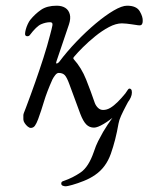

<svg xmlns="http://www.w3.org/2000/svg" viewBox="-20 -434 521 674"><path d="M211 220Q206 220 200.5 218Q195 216 195 210Q195 206 197.5 204Q200 202 204 201Q236 190 263.5 171Q291 152 309 100Q317 76 324.5 61.5Q332 47 342 29Q349 17 358 3.5Q367 -10 378.5 -26Q390 -42 403 -60L399 -66L440 -96Q431 -79 421.5 -61Q412 -43 405 -27.5Q398 -12 396 0Q386 58 369 106Q352 154 314 180Q297 192 274.5 201Q252 210 234 215Q216 220 211 220ZM88 15Q83 15 77 10Q71 5 66.5 -2Q62 -9 62 -15Q62 -26 62 -29.5Q62 -33 64 -38Q66 -43 71 -56Q88 -101 103.5 -145Q119 -189 132.5 -231Q146 -273 156 -312Q162 -334 164 -345Q166 -356 156 -356Q141 -356 124.5 -349Q108 -342 84 -310Q80 -306 74 -307Q68 -308 68 -315Q68 -321 70.5 -330.5Q73 -340 77.5 -349.5Q82 -359 86 -364Q103 -385 124 -399.5Q145 -414 179 -414Q197 -414 209 -406.5Q221 -399 225 -384Q229 -369 222 -348L179 -221Q175 -210 179.5 -211Q184 -212 188 -217Q215 -253 248.5 -288Q282 -323 316 -351.5Q350 -380 379 -397Q408 -414 426 -414Q459 -414 470.5 -394.5Q482 -375 481 -360Q481 -345 470 -345Q465 -345 457 -346.5Q449 -348 440 -349Q432 -350 424 -351Q416 -352 408 -352Q387 -352 362.5 -339Q338 -326 314 -306.5Q290 -287 271 -268Q252 -249 242 -237Q238 -233 237.5 -230.5Q237 -228 239 -226Q266 -196 282.5 -154.5Q299 -113 313 -72Q317 -62 324.5 -55Q332 -48 342 -48Q355 -48 367.5 -55.5Q380 -63 393.5 -76.5Q407 -90 420 -106Q426 -114 428.5 -118.5Q431 -123 435 -123Q438 -123 440.5 -120Q443 -117 443 -109Q443 -93 427 -72.5Q411 -52 388.5 -32Q366 -12 344 1Q322 14 310 14Q294 14 283 3Q272 -8 262 -34L224 -137Q215 -162 207.5 -170Q200 -178 186 -178Q180 -178 174 -170.5Q168 -163 164 -155Q144 -110 134.5 -78Q125 -46 114 -16Q108 0 102.5 7.5Q97 15 88 15Z"/></svg>

Font: EB Garamond
Style: Italic
Weight: 400
Italic angle: -17.2°
Designer: Georg Duffner and Octavio Pardo
Foundry: Georg Duffner
Version: Version 1.001